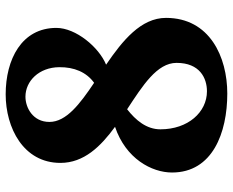

<svg xmlns="http://www.w3.org/2000/svg" viewBox="-92 -713 817 673"><g transform="rotate(-90 316.5 -376.5)"><path d="M48.3 -182.1C48.3 -40 187.5 11.7 325.2 11.7C453.1 11.7 590.3 -49.8 590.3 -203.1C590.3 -291 510.7 -355.5 426.3 -413.1C487.3 -438 555.2 -519 555.2 -587.4C555.2 -709.5 444.3 -765.1 322.3 -765.1C205.1 -765.1 82 -703.1 82 -573.2C82 -490.7 139.6 -432.1 208.5 -381.8C96.7 -344.2 48.3 -252.9 48.3 -182.1ZM362.8 -455.1C288.6 -504.9 225.6 -552.7 225.6 -611.8C225.6 -669.9 275.9 -695.8 314 -695.8C368.7 -695.8 417 -648.4 417.5 -577.1C418 -525.4 400.4 -482.4 362.8 -455.1ZM199.7 -222.7C199.7 -271.5 231.4 -309.1 270 -339.4C353 -284.7 432.6 -234.9 432.6 -166C432.6 -85 379.4 -59.6 333 -59.6C259.8 -59.6 199.7 -126 199.7 -222.7Z"/></g></svg>

Font: Merriweather
Style: Heavy
Weight: 900
Designer: Eben Sorkin ( eben@eyebytes.com )
Foundry: Sorkin Type Co.
Version: Version 1.003